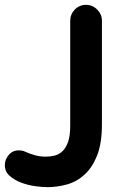

<svg xmlns="http://www.w3.org/2000/svg" viewBox="-28 -743 514 793"><path d="M-8 -61Q-8 -84 8 -103Q24 -122 50 -122Q55 -122 62 -121Q69 -120 77 -116Q95 -108 116 -102Q137 -96 161 -96Q180 -96 198 -100.5Q216 -105 230.5 -119Q245 -133 253.5 -158Q262 -183 262 -224V-657Q262 -684 281 -703.5Q300 -723 327 -723Q354 -723 373.5 -703.5Q393 -684 393 -657V-230Q393 -152 373.5 -102Q354 -52 322 -22.5Q290 7 249.5 18.5Q209 30 167 30Q148 30 118 26Q88 22 60 11.5Q32 1 12 -16.5Q-8 -34 -8 -61Z"/></svg>

Font: Varela Round Precious
Style: Bold
Weight: 700
Version: Version 1.000